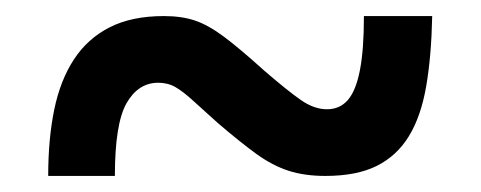

<svg xmlns="http://www.w3.org/2000/svg" viewBox="-20 -476 599 239"><path d="M40 -257Q40 -303 47.5 -339.5Q55 -376 72 -402Q89 -428 116.5 -442Q144 -456 184 -456Q206 -456 222.5 -450.5Q239 -445 258.5 -430.5Q278 -416 309 -388Q338 -363 354.5 -351.5Q371 -340 387 -340Q403 -340 413 -351.5Q423 -363 428 -388.5Q433 -414 433 -456H518Q517 -406 510.5 -368.5Q504 -331 489 -306.5Q474 -282 449 -269.5Q424 -257 385 -257Q359 -257 339 -263.5Q319 -270 299 -284.5Q279 -299 251 -323Q232 -340 220 -351Q208 -362 198.5 -367.5Q189 -373 177 -373Q152 -373 137.5 -347.5Q123 -322 123 -257Z"/></svg>

Font: Noto Serif Kannada Black
Style: Regular
Weight: 900
Version: Version 2.003